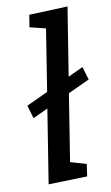

<svg xmlns="http://www.w3.org/2000/svg" viewBox="-88 -819 501 869"><g transform="rotate(-10 162.0 -385.0)"><path d="M324 -432 225 -386 176 -78 249 -57 241 -1 63 4 117 -335 48 -303 30 -363 129 -409 174 -693 101 -711 110 -767 287 -774 237 -460 306 -492Z"/></g></svg>

Font: Bitter Pro Medium
Style: Italic
Weight: 500
Italic angle: -9°
Designer: Sol Matas, and Bitter project Authors
Foundry: Sol Matas
Version: Version 1.010